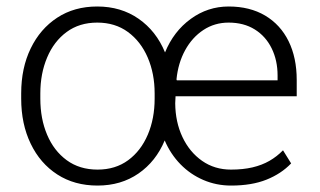

<svg xmlns="http://www.w3.org/2000/svg" viewBox="-20 -558 980 588"><path d="M278.8 10.3Q208 10.3 155.5 -23.7Q103 -57.6 74 -117.9Q44.9 -178.2 44.9 -255.9V-272Q44.9 -349.6 74 -409.7Q103 -469.7 155.3 -503.9Q207.5 -538.1 277.8 -538.1Q350.6 -538.1 404.5 -500.5Q458.5 -462.9 485.4 -397.5Q511.7 -461.9 564 -500Q616.2 -538.1 680.2 -538.1Q745.1 -538.1 792 -510.3Q838.9 -482.4 863.8 -431.9Q888.7 -381.3 888.7 -313V-263.2H517.6L516.6 -241.7Q517.1 -184.1 538.8 -138.2Q560.5 -92.3 598.9 -65.4Q637.2 -38.6 687.5 -38.6Q724.1 -38.6 753.2 -45.4Q782.2 -52.2 805.2 -65.4Q828.1 -78.6 846.7 -97.7L871.6 -57.6Q841.3 -25.9 796.1 -7.8Q751 10.3 687.5 10.3Q642.6 10.3 602.8 -6.8Q563 -23.9 532.7 -54.9Q502.4 -85.9 484.4 -127.9Q457.5 -63.5 404.1 -26.6Q350.6 10.3 278.8 10.3ZM278.8 -38.6Q333.5 -38.6 372.6 -67.4Q411.6 -96.2 432.6 -145.5Q453.6 -194.8 453.6 -255.9V-272Q453.6 -332.5 432.4 -381.8Q411.1 -431.2 371.8 -460Q332.5 -488.8 277.8 -488.8Q223.1 -488.8 184.1 -460Q145 -431.2 124.3 -381.8Q103.5 -332.5 103.5 -272V-255.9Q103.5 -194.3 124.3 -145.3Q145 -96.2 184.3 -67.4Q223.6 -38.6 278.8 -38.6ZM521.5 -312H830.1V-326.7Q830.1 -373 812 -409.9Q793.9 -446.8 760.3 -467.8Q726.6 -488.8 680.2 -488.8Q637.2 -488.8 602.8 -466.1Q568.4 -443.4 546.9 -404.1Q525.4 -364.7 520.5 -314.9Z"/></svg>

Font: Roboto Slab LO Light
Style: Regular
Weight: 300
Designer: Google
Version: Version 2.000